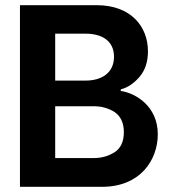

<svg xmlns="http://www.w3.org/2000/svg" viewBox="-20 -720 664 741"><path d="M57 1H374C522 1 589 -103 589 -202C589 -310 503 -361 446 -369V-375C473 -382 498 -399 519 -424C540 -449 551 -481 551 -522C551 -618 485 -700 353 -700H57ZM193 -409V-590H311C371 -590 420 -564 420 -501C420 -437 370 -409 311 -409ZM193 -110V-310H342C373 -310 400 -302 423 -287C446 -271 458 -245 458 -210C458 -174 446 -148 423 -133C400 -118 373 -110 342 -110Z"/></svg>

Font: Be Vietnam
Style: Bold
Weight: 700
Designer: Gabriel Lam
Foundry: TypeRant
Version: Version 4.000